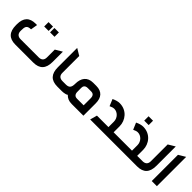

<svg xmlns="http://www.w3.org/2000/svg" viewBox="237 -1910 3142 3142"><g transform="rotate(45 1808.0 -339.0)"><path d="M280 0H693C841 0 912 -76 912 -231V-469L794 -399V-218C794 -156 761 -123 697 -123H280C216 -123 182 -157 182 -222C182 -318 191 -356 285 -359L305 -478H275C132 -478 62 -405 62 -254V-234C62 -77 133 0 280 0ZM404 -544H507V-645H404ZM540 -544H643V-645H540Z M1252 0H1317V-123H1249C1185 -123 1151 -156 1151 -218V-608L1034 -678V-231C1034 -76 1105 0 1252 0Z M1622 35H1890V-251C1890 -384 1825 -460 1695 -460H1622C1488 -460 1426 -371 1426 -241C1426 -162 1403 -123 1328 -123H1287V0H1357C1380 0 1404 -3 1428 -9C1437 -9 1450 -15 1468 -26C1508 14 1549 35 1622 35ZM1543 -262C1543 -297 1557 -336 1622 -336H1701C1733 -336 1773 -322 1773 -251V-88H1617C1587 -88 1549 -102 1544 -161C1544 -178 1543 -202 1543 -262Z M2046 -123 2012 0H2515V-123H2432V-262C2432 -397 2332 -531 2166 -531C2127 -531 2083 -519 2034 -495L2083 -378C2117 -394 2140 -403 2169 -403C2243 -403 2312 -336 2312 -249V-123Z M2485 -123V0H3103V-123H2977V-262C2977 -397 2878 -531 2711 -531C2673 -531 2628 -519 2579 -495L2629 -378C2663 -394 2686 -403 2714 -403C2788 -403 2857 -336 2857 -249V-123ZM2651 -612H2754V-713H2651Z M3100 -123H3073V0H3097C3244 0 3315 -76 3315 -231V-678L3198 -608V-218C3198 -156 3164 -123 3100 -123Z M3437 -607V0H3556V-678Z"/></g></svg>

Font: All Genders v4
Style: Regular
Weight: 400
Designer: Rassam Alawdi
Foundry: Rassam Art
Version: Version 3.100;FEAKit 1.0